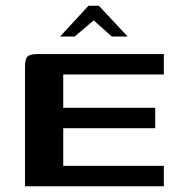

<svg xmlns="http://www.w3.org/2000/svg" viewBox="-20 -648 624 668"><path d="M67 0V-415Q67 -442 75.5 -451Q84 -460 112 -460H550V-389H200V-273H520V-202H200V-71H550V0ZM189 -521 288 -628H324L424 -521H369L306 -577L240 -521Z"/></svg>

Font: Genos SemiBold
Style: Regular
Weight: 600
Designer: Robert E. Leuschke
Foundry: Robert E. Leuschke
Version: Version 1.010